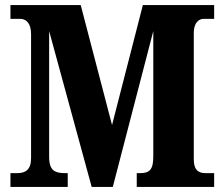

<svg xmlns="http://www.w3.org/2000/svg" viewBox="-20 -734 881 754"><path d="M21 0H246V-54H239C197 -54 173 -62 173 -118V-612L340 0H423L582 -612V-119C582 -69 568 -54 530 -54H517V0H821V-54H788C756 -54 741 -69 741 -109V-605C741 -645 761 -660 780 -660H821V-714H541L420 -243L297 -714H21V-660H59C81 -660 102 -645 102 -600V-113C102 -68 81 -54 47 -54H21Z"/></svg>

Font: Noto Serif Myanmar Condensed ExtraBold
Style: Regular
Weight: 800
Width: 3
Designer: Ben Mitchell and the Monotype Design Team
Foundry: Monotype Imaging Inc.
Version: Version 2.106